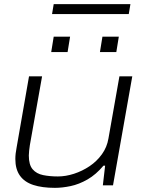

<svg xmlns="http://www.w3.org/2000/svg" viewBox="-20 -894 694 926"><path d="M245 12Q183 12 140.5 -2Q98 -16 76 -47Q54 -78 54 -127Q54 -140 55.5 -153.5Q57 -167 60 -182L120 -526H183L124 -194Q122 -180 120.5 -167Q119 -154 119 -144Q119 -99 137.5 -77.5Q156 -56 188 -49.5Q220 -43 259 -43Q297 -43 337 -56Q377 -69 412 -92.5Q447 -116 471.5 -150Q496 -184 503 -226L556 -526H618L525 0H476L487 -95H479Q443 -52 402 -28.5Q361 -5 320.5 3.5Q280 12 245 12ZM227 -643 239 -717H318L306 -643ZM462 -643 474 -717H553L541 -643ZM231 -826 239 -874H609L601 -826Z"/></svg>

Font: Archivo Expanded ExtraLight
Style: Italic
Weight: 250
Width: 7
Italic angle: -10°
Designer: Hector Gatti
Foundry: Omnibus-Type
Version: Version 2.001